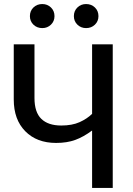

<svg xmlns="http://www.w3.org/2000/svg" viewBox="-20 -925 655 945"><path d="M149.7 -706.7V-442.6Q149.7 -372.3 183.6 -339.7Q217.4 -307.2 281.5 -307.2Q334.9 -307.2 371.8 -323.8Q408.7 -340.5 433.3 -364.6V-706.7H534.9V0H433.3V-282.6Q390.3 -250.8 350 -236.2Q309.7 -221.5 255.9 -221.5Q161 -221.5 104.4 -279Q47.7 -336.4 47.7 -435.4V-706.7ZM188.2 -786.7Q162.1 -786.7 144.6 -803.6Q127.2 -820.5 127.2 -845.6Q127.2 -871.3 144.6 -888.2Q162.1 -905.1 188.2 -905.1Q213.3 -905.1 230.8 -888.2Q248.2 -871.3 248.2 -845.6Q248.2 -820.5 230.8 -803.6Q213.3 -786.7 188.2 -786.7ZM403.6 -786.7Q378.5 -786.7 361 -803.6Q343.6 -820.5 343.6 -845.6Q343.6 -871.3 361 -888.2Q378.5 -905.1 403.6 -905.1Q429.7 -905.1 447.2 -888.2Q464.6 -871.3 464.6 -845.6Q464.6 -820.5 447.2 -803.6Q429.7 -786.7 403.6 -786.7Z"/></svg>

Font: Fira Code Retina
Style: Regular
Weight: 450
Monospace: yes
Designer: Carrois Corporate, Edenspiekermann AG, Nikita Prokopov
Foundry: Carrois Corporate, Edenspiekermann AG, Nikita Prokopov
Version: Version 6.002